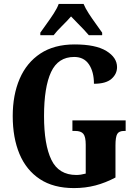

<svg xmlns="http://www.w3.org/2000/svg" viewBox="-20 -951 696 981"><path d="M358 10Q253 10 183.5 -36Q114 -82 79.5 -164.5Q45 -247 45 -358Q45 -466 80.5 -548.5Q116 -631 186.5 -677.5Q257 -724 361 -724Q469 -724 523.5 -690.5Q578 -657 578 -608Q578 -573 549.5 -548Q521 -523 460 -523Q460 -584 434.5 -622Q409 -660 359 -660Q277 -660 241 -583Q205 -506 205 -358Q205 -212 242.5 -134.5Q280 -57 370 -57Q392 -57 418 -64V-212Q418 -252 406 -267Q394 -282 364 -282H350V-336H622V-282H614Q588 -282 579 -266.5Q570 -251 570 -208V-44Q519 -17 467.5 -3.5Q416 10 358 10ZM186 -784Q199 -803 218 -829Q237 -855 254.5 -882Q272 -909 280 -931H407Q416 -909 433.5 -882Q451 -855 470 -829Q489 -803 502 -784V-771H434Q425 -782 408.5 -799.5Q392 -817 374 -835Q356 -853 343 -867Q324 -845 296.5 -818Q269 -791 254 -771H186Z"/></svg>

Font: Noto Serif ExtraCondensed ExtraBold
Style: Regular
Weight: 800
Width: 2
Designer: Monotype Design Team
Foundry: Monotype Imaging Inc.
Version: Version 2.013; ttfautohint (v1.8.4.7-5d5b)